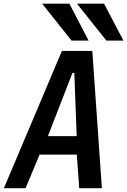

<svg xmlns="http://www.w3.org/2000/svg" viewBox="-28 -994 672 1014"><path d="M299 -725H459.5L510 0H390.5L377.5 -177.5H181L107 0H-7.5ZM377 -275 364.5 -608.5H354.5L225 -275ZM194.5 -974.5H338.5L440 -779.5H350ZM378.5 -974.5H521.5L624 -779.5H534Z"/></svg>

Font: JuliaMono SemiBoldItalic
Style: Regular
Weight: 600
Italic angle: -9°
Monospace: yes
Designer: cormullion
Foundry: corm
Version: Version 0.049; ttfautohint (v1.8.4)